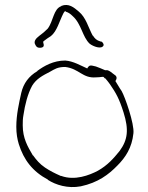

<svg xmlns="http://www.w3.org/2000/svg" viewBox="-20 -741 599 777"><path d="M46 -228C46 -200 50 -178 56 -158C76 -94 112 -47 174 -14V-13C205 7 254 23 307 13C377 -2 420 -35 455 -71C488 -104 514 -143 520 -202C524 -240 486 -349 472 -373C462 -387 455 -401 447 -413C451 -419 455 -427 448 -435L436 -444C425 -453 417 -458 410 -457H405C393 -462 380 -468 368 -472L355 -475C342 -478 338 -473 333 -464C308 -475 276 -494 244 -496C196 -496 158 -474 131 -454V-453C97 -433 75 -404 66 -365C57 -324 46 -277 46 -228ZM72 -234C72 -246 72 -261 75 -276C81 -317 92 -361 110 -394C127 -422 152 -435 183 -451C201 -461 213 -470 243 -470H244C301 -463 314 -423 369 -428H370C379 -428 386 -429 394 -430H398C401 -429 403 -424 404 -424H406C412 -418 418 -409 425 -400C449 -365 462 -343 480 -286C502 -216 497 -175 464 -130C439 -99 415 -72 376 -50C342 -32 283 -9 228 -29H226C201 -40 183 -49 162 -63C140 -78 127 -94 114 -112H113C92 -148 72 -181 72 -234ZM121 -564C126 -553 130 -546 146 -548C158 -550 159 -556 155 -569V-572L156 -574C166 -582 178 -590 186 -595C211 -615 220 -655 237 -688C240 -692 240 -694 244 -696L248 -693C256 -691 265 -685 274 -676C310 -644 313 -592 343 -564C357 -553 391 -540 399 -557C401 -562 395 -572 389 -573H387C370 -578 364 -585 356 -597H355C337 -631 328 -670 299 -694C279 -711 258 -729 228 -717V-716C196 -705 196 -655 173 -625C161 -613 155 -608 139 -596C123 -584 118 -574 121 -564ZM368 -467H369Z"/></svg>

Font: Stray Cat
Style: LtExt
Weight: 300
Version: Version 1.0